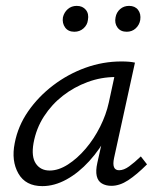

<svg xmlns="http://www.w3.org/2000/svg" viewBox="-20 -627 545 653"><path d="M124 6Q67 6 42.5 -37Q18 -80 30 -140Q41 -198 75.5 -248Q110 -298 160.5 -336.5Q211 -375 270.5 -396.5Q330 -418 393 -418Q408 -418 419 -417Q430 -416 439 -414L368 -90Q359 -48 385 -48Q401 -48 419 -61Q437 -74 459 -95L480 -68Q445 -33 416 -14Q387 5 359 5Q340 5 326.5 -3Q313 -11 309 -28.5Q305 -46 311 -73L349 -243L386 -277Q374 -221 347 -170Q320 -119 283.5 -79Q247 -39 206 -16.5Q165 6 124 6ZM149 -47Q179 -47 211 -67.5Q243 -88 271.5 -121.5Q300 -155 320.5 -196Q341 -237 350 -278L374 -389L407 -362Q400 -364 391 -364.5Q382 -365 373 -365Q324 -365 278 -348Q232 -331 194 -301.5Q156 -272 129.5 -231Q103 -190 94 -140Q86 -94 102 -70.5Q118 -47 149 -47ZM233 -519Q212 -519 201.5 -533.5Q191 -548 194 -568Q198 -585 210.5 -596Q223 -607 241 -607Q261 -607 272 -593.5Q283 -580 279 -559Q277 -542 264 -530.5Q251 -519 233 -519ZM411 -519Q390 -519 379.5 -533.5Q369 -548 373 -568Q376 -585 388.5 -596Q401 -607 419 -607Q439 -607 449.5 -593.5Q460 -580 457 -559Q454 -542 441.5 -530.5Q429 -519 411 -519Z"/></svg>

Font: Ysabeau Infant
Style: Italic
Weight: 400
Italic angle: -12°
Designer: Christian Thalmann (Catharsis Fonts)
Version: Version 2.001;gftools[0.9.30]; featfreeze: ss01,ss02,lnum